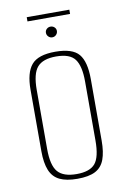

<svg xmlns="http://www.w3.org/2000/svg" viewBox="-78 -705 496 759"><g transform="rotate(-10 170.0 -325.0)"><path d="M171 7Q127 7 100 -6Q73 -19 61 -48.5Q49 -78 49 -125V-372Q49 -440 75.5 -471.5Q102 -503 171 -503Q240 -503 265.5 -472.5Q291 -442 291 -372V-125Q291 -79 280 -49.5Q269 -20 243 -6.5Q217 7 171 7ZM171 -12Q224 -12 245.5 -37.5Q267 -63 267 -130V-367Q267 -429 246.5 -456.5Q226 -484 171 -484Q118 -484 95.5 -458Q73 -432 73 -367V-130Q73 -64 95.5 -38Q118 -12 171 -12ZM170 -561Q161 -561 154.5 -567.5Q148 -574 148 -583Q148 -592 154.5 -598Q161 -604 170 -604Q179 -604 185.5 -598Q192 -592 192 -583Q192 -574 185.5 -567.5Q179 -561 170 -561ZM84 -640V-657H255V-640Z"/></g></svg>

Font: Alumni Sans Thin
Style: Regular
Weight: 100
Designer: Robert E. Leuschke
Foundry: Robert E. Leuschke
Version: Version 1.018